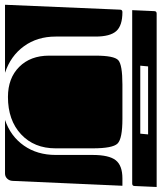

<svg xmlns="http://www.w3.org/2000/svg" viewBox="42 -712 660 785"><g transform="rotate(90 372.5 -320.0)"><path d="M208 -190V-380Q208 -456 226.5 -473Q245 -490 326 -490H467Q548 -490 567.5 -470Q587 -450 587 -368V-217Q587 -129 529.5 -75.5Q472 -22 377 -22Q300 -22 254 -68Q208 -114 208 -190ZM471 -10Q538 -33 576 -87.5Q614 -142 614 -217V-368Q614 -435 635.5 -462.5Q657 -490 710 -490H740L720 -40Q719 -27 710.5 -18.5Q702 -10 690 -10ZM0 -10 20 -480Q20 -490 30 -490Q85 -490 107.5 -465Q130 -440 130 -380V-217Q130 -142 169.5 -87.5Q209 -33 278 -10ZM22 -530 26 -620Q26 -630 36 -630H745L741 -540Q741 -530 731 -530ZM249 -563H527L530 -595H252Z"/></g></svg>

Font: PrimecolorCV1
Style: Medium
Weight: 500
Designer: gluk
Foundry: gluk
Version: Version 0.672